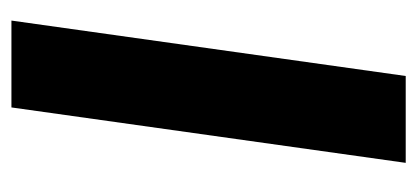

<svg xmlns="http://www.w3.org/2000/svg" viewBox="-217 -513 730 336"><g transform="rotate(-90 148.0 -345.0)"><path d="M280 -690 183 0H31L128 -690Z"/></g></svg>

Font: Exo 2
Style: Bold Italic
Weight: 700
Italic angle: -8°
Designer: Natanael Gama
Foundry: Natanael Gama
Version: Version 2.010